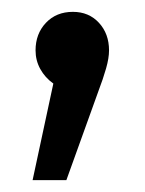

<svg xmlns="http://www.w3.org/2000/svg" viewBox="-20 -140 244 324"><path d="M164 -55Q164 -42 159 -24.5Q154 -7 146 14L92 164H35L70 1Q56 -9 48 -23.5Q40 -38 40 -55Q40 -83 57.5 -101.5Q75 -120 103 -120Q130 -120 147 -101.5Q164 -83 164 -55Z"/></svg>

Font: Fira Sans Extra Condensed
Style: Regular
Weight: 400
Width: 1
Designer: Carrois Corporate & Edenspiekermann AG
Foundry: Carrois Corporate GbR & Edenspiekermann AG
Version: Version 4.203